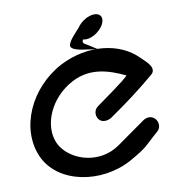

<svg xmlns="http://www.w3.org/2000/svg" viewBox="-85 -841 882 932"><g transform="rotate(-10 356.0 -375.0)"><path d="M585.8 -214 445.3 -114.8C347.7 -47.2 219.5 -80.8 165 -157.9C159.9 -165.1 155.5 -172.7 152 -180.5C112 -271.7 166.9 -402.2 284.1 -462.3C376.6 -509.3 463.2 -481.3 543.7 -443.4C525.1 -420.3 409.5 -341.2 380.8 -319.5C361.6 -305.1 358.6 -278.8 371.8 -259.4C387.1 -237 418.5 -242.7 435.5 -254.1C514.9 -308.5 591.1 -365.4 662.1 -425.7C683.2 -442.8 671.8 -465 661.5 -478.4C649.9 -493.4 633.3 -507.3 624.7 -516.2C537.6 -604.3 382.4 -622.1 242.8 -551.1C77.9 -464.2 -3.9 -276.1 59.4 -131.1C123 14.3 335.3 51.6 489.1 -32.1C587.3 -87.4 574.1 -89.2 644 -149.6C663 -166 660.6 -196.8 643.7 -212.7C626.1 -229.3 602.4 -226 585.8 -214ZM379.8 -600.1 428.4 -593.5 389.3 -618.5C367.7 -632.3 357 -632.3 366 -652C368.9 -651.2 374.9 -650 379.9 -650C411.5 -650 447.7 -673.9 465.5 -702C479.5 -724.2 480.4 -749.5 459.1 -759.1C453.9 -761.4 447.9 -762.5 441.2 -762.5C410.2 -762.5 374.3 -740.6 354.8 -711.4C338.4 -693 304.3 -659.2 299.4 -637.3C291.9 -610.8 352.2 -603.8 379.8 -600.1Z"/></g></svg>

Font: Hi.
Style: Black
Weight: 400
Designer: Mew Too, Robert Jablonski
Foundry: Cannot Into Space Fonts
Version: Version 1.996